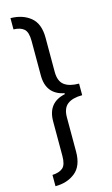

<svg xmlns="http://www.w3.org/2000/svg" viewBox="-153 -905 673 1152"><g transform="rotate(-15 183.0 -329.0)"><path d="M40 -851Q116 -850 164.5 -810Q213 -770 213 -683V-471Q213 -413 244.5 -389Q276 -365 336 -365V-293Q276 -293 244.5 -269Q213 -245 213 -188V25Q213 113 163.5 153Q114 193 40 193V123Q83 121 105 102Q127 83 127 28V-186Q127 -303 237 -326V-332Q127 -354 127 -472V-686Q127 -741 105 -760.5Q83 -780 40 -781Z"/></g></svg>

Font: Noto Sans Tamil UI SemiCondensed
Style: Regular
Weight: 400
Width: 4
Designer: Jelle Bosma - Monotype Design Team
Foundry: Monotype Imaging Inc.
Version: Version 2.004